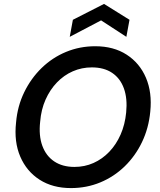

<svg xmlns="http://www.w3.org/2000/svg" viewBox="-20 -948 816 980"><path d="M342 12Q249 12 182.5 -30.5Q116 -73 83.5 -148.5Q51 -224 62 -323Q69 -406 103.5 -477Q138 -548 192.5 -601Q247 -654 317 -683Q387 -712 466 -712Q560 -712 626.5 -669Q693 -626 725 -551Q757 -476 747 -378Q739 -294 705 -223Q671 -152 616.5 -99Q562 -46 492 -17Q422 12 342 12ZM360 -96Q412 -96 457 -116Q502 -136 537.5 -173Q573 -210 595.5 -261Q618 -312 624 -374Q631 -445 612.5 -496.5Q594 -548 552.5 -576Q511 -604 449 -604Q397 -604 351.5 -584Q306 -564 270.5 -527Q235 -490 212.5 -439.5Q190 -389 185 -327Q177 -256 196 -204Q215 -152 257 -124Q299 -96 360 -96ZM336 -760 352 -847 511 -928 641 -847 625 -760 496 -844Z"/></svg>

Font: DM Sans 12pt SemiBold
Style: Italic
Weight: 600
Italic angle: -10°
Version: Version 4.004;gftools[0.9.30]